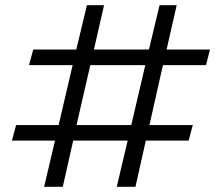

<svg xmlns="http://www.w3.org/2000/svg" viewBox="-20 -720 848 740"><path d="M661 -700 622 -529H789V-528L774 -469H608L556 -238H723L707 -178H542L502 0H430L472 -178H262L222 0H150L192 -178H26L42 -238H206L260 -469H92L108 -529H274L315 -700H381L342 -529H554L595 -700ZM540 -469H328L275 -238H486Z"/></svg>

Font: Lora
Style: Italic
Weight: 400
Italic angle: -3°
Designer: Olga Karpushina, Alexei Vanyashin (Cyrillic)
Foundry: Cyreal
Version: Version 3.008